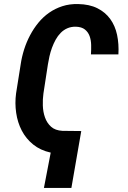

<svg xmlns="http://www.w3.org/2000/svg" viewBox="-20 -741 627 939"><path d="M329.1 178.2H194.8L228 5.4Q177.2 -5.9 142.1 -34.4Q106.9 -63 86.4 -102.5Q65.9 -142.1 59.1 -189.2Q52.2 -236.3 58.6 -284.2L81.1 -425.8Q86.4 -462.4 97.9 -498.8Q109.4 -535.2 127 -568.4Q144.5 -601.6 167.7 -629.9Q190.9 -658.2 220.2 -678.7Q249.5 -699.2 284.9 -710.7Q320.3 -722.2 361.8 -721.2Q417.5 -720.2 456.3 -700.7Q495.1 -681.2 519 -648.2Q543 -615.2 552.5 -570.8Q562 -526.4 559.1 -475.1H424.8Q426.3 -497.6 425.8 -521.2Q425.3 -544.9 418.2 -564.5Q411.1 -584 395.3 -596.7Q379.4 -609.4 351.1 -610.4Q328.1 -610.8 309.6 -602.8Q291 -594.7 276.9 -580.3Q262.7 -565.9 252.2 -546.9Q241.7 -527.8 234.1 -507.1Q226.6 -486.3 221.9 -465.6Q217.3 -444.8 214.4 -426.8L192.4 -283.7Q188.5 -256.3 189.5 -225.1Q190.4 -193.8 200 -166.7Q209.5 -139.6 229.7 -121.3Q250 -103 285.2 -101.1L377.4 -100.1Z"/></svg>

Font: Roboto Mono
Style: Bold Italic
Weight: 700
Designer: Google
Version: Version 2.000985; 2015; ttfautohint (v1.3)